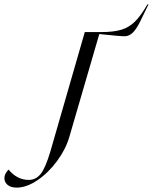

<svg xmlns="http://www.w3.org/2000/svg" viewBox="-246 -654 696 874"><path d="M140 -508H215Q271 -508 306 -518.5Q341 -529 368 -555.5Q395 -582 425 -634H430L391 -554Q374 -520 357.5 -504.5Q341 -489 321 -489Q299 -489 206 -499L70 -32Q54 24 14.5 78Q-25 132 -75 166Q-125 200 -170 200Q-197 200 -211.5 187.5Q-226 175 -226 157Q-226 137 -207 118Q-168 165 -115 165Q-83 165 -61 138Q-39 111 -16 33Z"/></svg>

Font: Nyght Serif Light Italic
Style: Regular
Weight: 300
Italic angle: -16°
Designer: Maksym Kobuzan
Version: Version 0.410